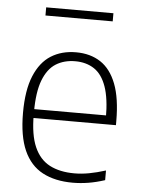

<svg xmlns="http://www.w3.org/2000/svg" viewBox="-53 -771 604 822"><g transform="rotate(5 249.0 -360.0)"><path d="M290 9Q214 9 160.8 -19.2Q107.5 -47.5 80 -109Q52.5 -170.5 52.5 -270.5Q52.5 -368 78 -429.5Q103.5 -491 149.2 -519.8Q195 -548.5 256.5 -548.5Q318 -548.5 362 -519.8Q406 -491 429.8 -429.5Q453.5 -368 453.5 -270V-252.5H75V-290.5H422.5L408 -278Q408 -363.5 390 -414.2Q372 -465 338 -487.5Q304 -510 256.5 -510Q208.5 -510 173.2 -487.8Q138 -465.5 118.5 -414.8Q99 -364 99 -278V-265.5Q99 -180 121.5 -128.5Q144 -77 187.5 -54.2Q231 -31.5 294 -31.5Q324.5 -31.5 357 -37.5Q389.5 -43.5 428 -55.5V-14Q391 -2 357.2 3.5Q323.5 9 290 9ZM112 -694V-729H401V-694Z"/></g></svg>

Font: Encode Sans Condensed Thin ExtraLight
Style: Regular
Weight: 250
Version: Version 3.002